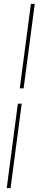

<svg xmlns="http://www.w3.org/2000/svg" viewBox="-20 -860 220 1000"><path d="M103 -400H83L141 -840H161ZM35 120H15L73 -320H93Z"/></svg>

Font: Tanohe Sans Thin
Style: Italic
Weight: 100
Designer: Village Type and Design LLC & Cristiano Sobral
Foundry: Cooper Hewitt Smithsonian Design Museum
Version: Version 1.00;September 29, 2021;FontCreator 13.0.0.2655 64-b